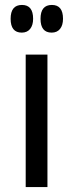

<svg xmlns="http://www.w3.org/2000/svg" viewBox="-20 -757 298 777"><path d="M68 -625Q23 -625 23 -681Q23 -737 69 -737Q114 -737 114 -681Q114 -655 102 -640Q90 -625 68 -625ZM189 -625Q144 -625 144 -681Q144 -737 190 -737Q235 -737 235 -681Q235 -655 223 -640Q211 -625 189 -625ZM84 0V-536H172V0Z"/></svg>

Font: Noto Sans Living
Style: Regular
Weight: 400
Designer: Monotype Design Team
Foundry: Monotype Imaging Inc.
Version: Version 2.013; ttfautohint (v1.8.4.7-5d5b)